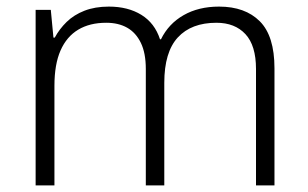

<svg xmlns="http://www.w3.org/2000/svg" viewBox="-20 -562 934 582"><path d="M644 -542Q723 -542 767.5 -497.5Q812 -453 812 -355V0H756V-353Q756 -424 724 -458.5Q692 -493 636 -493Q560 -493 519 -448.5Q478 -404 478 -311V0H422V-353Q422 -401 407 -432Q392 -463 365.5 -478Q339 -493 302 -493Q252 -493 217 -472Q182 -451 163.5 -409Q145 -367 145 -302V0H88V-532H134L142 -448H146Q160 -474 182 -495.5Q204 -517 236 -529.5Q268 -542 310 -542Q368 -542 408.5 -517Q449 -492 465 -443H468Q491 -490 536.5 -516Q582 -542 644 -542Z"/></svg>

Font: Noto Sans Georgian Light
Style: Regular
Weight: 300
Version: Version 2.002